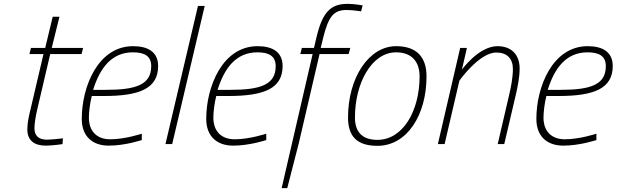

<svg xmlns="http://www.w3.org/2000/svg" viewBox="-20 -749 3205 998"><path d="M412 -500H249L289 -662H254L215 -500H141L133 -468H206L139 -182C131 -150 122 -111 122 -77C122 -18 159 8 218 8C254 8 305 0 305 0L307 -30C307 -30 249 -23 223 -23C178 -23 159 -47 159 -82C159 -109 166 -148 174 -182L241 -468H404Z M464 -282C499 -394 559 -477 671 -477C732 -477 766 -457 766 -405C766 -307 684 -282 529 -282H464ZM553 -25C485 -25 442 -65 442 -138C442 -168 448 -214 457 -250H520C704 -250 802 -288 802 -406C802 -478 750 -509 672 -509C489 -509 405 -298 405 -131C405 -39 462 8 545 8C631 8 717 -21 717 -21V-54C717 -54 630 -25 553 -25Z M875 0 1044 -718H1009L840 0Z M1111 -282C1146 -394 1206 -477 1318 -477C1379 -477 1413 -457 1413 -405C1413 -307 1331 -282 1176 -282H1111ZM1200 -25C1132 -25 1089 -65 1089 -138C1089 -168 1095 -214 1104 -250H1167C1351 -250 1449 -288 1449 -406C1449 -478 1397 -509 1319 -509C1136 -509 1052 -298 1052 -131C1052 -39 1109 8 1192 8C1278 8 1364 -21 1364 -21V-54C1364 -54 1277 -25 1200 -25Z M1792 -468 1801 -500H1647L1661 -557C1688 -665 1716 -697 1781 -697C1815 -697 1857 -690 1857 -690L1865 -721C1865 -721 1821 -729 1788 -729C1703 -729 1658 -692 1626 -559L1612 -500H1549L1541 -468H1605L1444 229H1473L1532 0L1641 -468Z M1942 -22C1863 -22 1825 -63 1825 -138C1825 -318 1912 -477 2039 -477C2123 -477 2161 -425 2161 -352C2161 -172 2074 -22 1942 -22ZM2039 -509C1897 -509 1789 -345 1789 -138C1789 -36 1840 9 1942 9C2095 9 2197 -150 2197 -352C2197 -454 2144 -509 2039 -509Z M2368 -330C2368 -330 2471 -476 2560 -476C2616 -476 2646 -444 2646 -390C2646 -348 2636 -295 2627 -258L2567 0H2601L2662 -260C2671 -300 2681 -347 2681 -393C2681 -465 2638 -509 2566 -509C2468 -509 2381 -387 2381 -387L2407 -500H2372L2256 0H2291Z M2827 -282C2862 -394 2922 -477 3034 -477C3095 -477 3129 -457 3129 -405C3129 -307 3047 -282 2892 -282H2827ZM2916 -25C2848 -25 2805 -65 2805 -138C2805 -168 2811 -214 2820 -250H2883C3067 -250 3165 -288 3165 -406C3165 -478 3113 -509 3035 -509C2852 -509 2768 -298 2768 -131C2768 -39 2825 8 2908 8C2994 8 3080 -21 3080 -21V-54C3080 -54 2993 -25 2916 -25Z"/></svg>

Font: RazerF5 Thin
Style: Italic
Weight: 250
Foundry: Razer Inc.
Version: Version 2